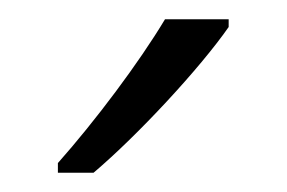

<svg xmlns="http://www.w3.org/2000/svg" viewBox="-20 -836 297 199"><path d="M217 -808V-816H151C124 -771 79 -711 40 -667V-657H77C123 -696 187 -765 217 -808Z"/></svg>

Font: Noto Sans Tamil UI SemiCondensed Light
Style: Regular
Weight: 300
Width: 4
Designer: Jelle Bosma - Monotype Design Team
Foundry: Monotype Imaging Inc.
Version: Version 2.004